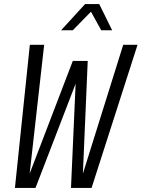

<svg xmlns="http://www.w3.org/2000/svg" viewBox="-20 -932 702 952"><path d="M54 0 128 -710H199L127 -71L341 -630H415L391 -71L591 -710H662L434 0H332L355 -517L156 0ZM283 -782 402 -912H472L536 -782H482L431 -874L341 -782Z"/></svg>

Font: Geist Mono Light
Style: Italic
Weight: 300
Italic angle: -12°
Monospace: yes
Designer: Basement.studio, Andrés Briganti, Mateo Zaragoza
Foundry: Basement.studio, Vercel, Andrés Briganti, Guido Ferreyra, Mateo Zaragoza
Version: Version 1.500; ttfautohint (v1.8.4.7-5d5b)